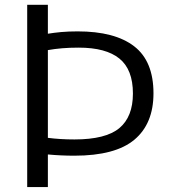

<svg xmlns="http://www.w3.org/2000/svg" viewBox="-20 -760 696 780"><path d="M90.5 0V-740.5H174.5V-623Q199 -627 228.5 -629.8Q258 -632.5 295.5 -632.5Q446.5 -632.5 525 -572Q603.5 -511.5 603.5 -381Q603.5 -257.5 526 -192.5Q448.5 -127.5 282 -127.5Q227.5 -127.5 174.5 -132.5V0ZM282.5 -193.5Q409.5 -193.5 464.8 -239.5Q520 -285.5 520 -380Q520 -477.5 465.2 -522Q410.5 -566.5 299.5 -566.5Q263.5 -566.5 233.2 -564Q203 -561.5 174.5 -556.5V-200Q225.5 -193.5 282.5 -193.5Z"/></svg>

Font: Encode Sans SmExp
Style: Regular
Weight: 400
Width: 6
Designer: Multiple Designers
Foundry: Impallari Type
Version: Version 3.002; ttfautohint (v1.8.3) -l 8 -r 50 -G 200 -x 14 